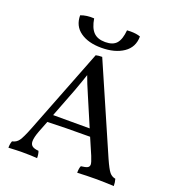

<svg xmlns="http://www.w3.org/2000/svg" viewBox="-155 -997 1014 1120"><g transform="rotate(20 352.0 -437.5)"><path d="M679 3Q619 0 565 0Q512 0 452 3Q452 -26 459 -40Q487 -43 498.5 -49Q510 -55 510 -69Q510 -81 495 -118L451 -220Q292 -220 187 -216L160 -147Q144 -105 144 -81Q144 -61 156.5 -51.5Q169 -42 196 -40Q203 -23 203 3Q169 0 108 0Q82 0 25 3Q25 -22 32 -39Q58 -44 73 -65Q88 -86 112 -147L319 -678Q336 -682 358 -682L596 -136Q621 -80 635.5 -62Q650 -44 673 -40Q679 -20 679 3ZM432 -265 356 -443Q326 -512 312 -552Q301 -518 274 -444L205 -265ZM154 -866Q190 -880 237 -877Q246 -821 271 -795Q296 -769 344 -769Q392 -769 414 -794.5Q436 -820 441 -877Q448 -878 463 -878Q500 -878 524 -869Q524 -802 471 -766Q418 -730 334 -730Q253 -730 203.5 -765Q154 -800 154 -866Z"/></g></svg>

Font: Vollkorn SC
Style: Regular
Weight: 400
Designer: Friedrich Althausen
Foundry: Friedrich Althausen
Version: Version 4.015